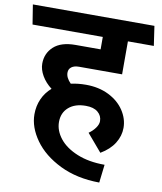

<svg xmlns="http://www.w3.org/2000/svg" viewBox="-121 -767 869 1033"><g transform="rotate(10 314.0 -250.0)"><path d="M569.8 -121.1Q569.8 -77.1 544.9 -37.1Q520 2.9 470.2 32.2L389.2 -63Q411.1 -78.1 425 -97.7Q439 -117.2 439 -134.8Q439 -164.6 416 -183.8Q393.1 -203.1 350.1 -203.1Q291 -203.1 256.6 -173.1Q222.2 -143.1 222.2 -92.8Q222.2 -45.9 255.6 -3.4Q289.1 39.1 353 65.4Q417 91.8 503.9 91.8L492.2 190.9Q369.1 189.9 276.6 144.5Q184.1 99.1 134.5 29.5Q85 -40 85 -110.8Q85 -155.8 102.1 -194.3Q119.1 -232.9 151.9 -261.2Q117.7 -287.1 98.4 -320.6Q79.1 -354 79.1 -386.2Q79.1 -442.4 119.1 -479.2Q159.2 -516.1 237.8 -516.1H375V-584H-8.8L-25.9 -690.9H638.2L653.8 -584H512.2V-403.8H276.9Q251 -403.8 236.1 -392.8Q221.2 -381.8 221.2 -361.8Q221.2 -334 249 -306.2Q287.1 -314.9 331.1 -314.9Q400.9 -314.9 455.3 -288.1Q509.8 -261.2 539.8 -216.1Q569.8 -170.9 569.8 -121.1Z"/></g></svg>

Font: Kadwa
Style: Regular
Weight: 400
Designer: Sol Matas
Foundry: Sol Matas
Version: Version 1.000;PS 001.000;hotconv 1.0.70;makeotf.lib2.5.58329